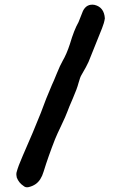

<svg xmlns="http://www.w3.org/2000/svg" viewBox="-20 -804 520 824"><path d="M386 -783Q427 -773 430 -725Q427 -705 418 -683Q367 -555 360 -538.5Q353 -522 329 -481Q324 -473 317 -448Q311 -424 292.5 -381.5Q274 -339 270 -327Q262 -305 243 -265.5Q224 -226 216 -206Q187 -132 167 -67Q156 -30 133 -14Q120 -5 103 -1Q90 2 81 -6Q61 -19 52 -42Q49 -54 51 -64Q58 -91 77 -134Q125 -243 155 -319Q177 -380 203 -440Q209 -452 223.5 -488Q238 -524 249 -543Q266 -572 280 -615Q298 -676 317 -709Q327 -733 336 -757Q352 -789 386 -783Z"/></svg>

Font: LXGW WenKai & Jojoba
Style: Regular
Weight: 400
Designer: LXGW / Fontworks Inc.
Foundry: LXGW / Fontworks Inc.
Version: Version 1.501;January 22, 2025;FontCreator 15.0.0.2927 64-bi